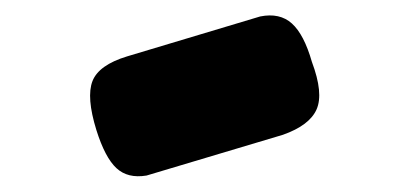

<svg xmlns="http://www.w3.org/2000/svg" viewBox="-20 -752 526 245"><path d="M167 -528Q143 -524 128.5 -537.5Q114 -551 103 -586Q90 -628 98 -648.5Q106 -669 142 -680L312 -731Q337 -736 352.5 -722Q368 -708 378 -673Q393 -633 384 -612.5Q375 -592 341 -580Z"/></svg>

Font: Fredoka SemiExpanded
Style: Bold
Weight: 700
Width: 6
Designer: Ben Nathan
Foundry: Milena B. Brandão, Ben Nathan
Version: Version 2.001